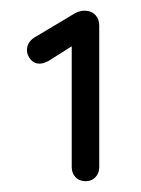

<svg xmlns="http://www.w3.org/2000/svg" viewBox="-20 -825 262 356"><path d="M139 -489Q127 -489 120 -496.5Q113 -504 113 -515V-750L119 -743L70 -712Q66 -710 62 -708.5Q58 -707 53 -707Q43 -707 36.5 -715Q30 -723 30 -732Q30 -746 43 -755L120 -801Q130 -806 140 -805Q151 -804 157.5 -796.5Q164 -789 164 -777V-515Q164 -504 157 -496.5Q150 -489 139 -489Z"/></svg>

Font: zvoove
Style: Regular
Weight: 400
Designer: Vernon Adams (Nunito) & Andrew Paglinawan (Quicksand)
Foundry: zvoove
Version: Version 3.006